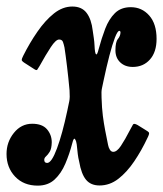

<svg xmlns="http://www.w3.org/2000/svg" viewBox="-47 -555 500 588"><path d="M-27 -83.5Q-27 -120 -4.5 -148Q18 -176 51.5 -176Q82.5 -176 97 -159Q111.5 -142 111.5 -119Q111 -99.5 105.2 -90.2Q99.5 -81 94 -76.2Q88.5 -71.5 88.5 -65.5Q88.5 -56 97.5 -56Q111 -56 127.5 -100.5Q144 -145 159 -215.5Q163 -234.5 165.2 -245.2Q167.5 -256 166 -278Q162.5 -317 158.2 -352Q154 -387 150.5 -409.5Q148.5 -419 145.8 -426.5Q143 -434 134 -434Q124 -434 108.5 -410.5Q93 -387 74 -352.5Q69 -344 66.8 -341.2Q64.5 -338.5 56 -344.5L28 -362.5Q19.5 -368 19.5 -371.5Q19.5 -375 24 -384Q44 -424 67.8 -458.2Q91.5 -492.5 118.2 -513.8Q145 -535 174.5 -535Q203.5 -535 218.2 -515.5Q233 -496 237 -461Q238.5 -451 240.2 -439Q242 -427 242.5 -415.5Q243.5 -392 247 -388.8Q250.5 -385.5 255 -404Q264 -437.5 275.2 -467Q286.5 -496.5 305 -514.8Q323.5 -533 353.5 -533Q387.5 -533 410 -507.5Q432.5 -482 432.5 -436Q432.5 -395.5 412.2 -372.8Q392 -350 359.5 -350Q336 -350 321.2 -364Q306.5 -378 306.5 -401Q306.5 -426.5 314 -435.5Q321.5 -444.5 322 -455Q322 -460.5 318.5 -460.5Q313 -460.5 305 -439.8Q297 -419 288 -384.5Q279 -350 270.5 -309.5Q267.5 -294 265.2 -284.5Q263 -275 264 -256Q265 -223.5 268 -200.2Q271 -177 275 -156.2Q279 -135.5 284 -111Q285.5 -103 289.5 -96.5Q293.5 -90 300 -90Q311 -90 323.2 -108.2Q335.5 -126.5 352 -158.5Q357.5 -168.5 360.2 -173.5Q363 -178.5 374.5 -172L397 -158Q407.5 -152 409.2 -148.8Q411 -145.5 405 -133.5Q386.5 -94 364 -60.8Q341.5 -27.5 315.2 -7.2Q289 13 258 13Q231 13 216.5 -4.5Q202 -22 195.5 -60Q192.5 -72 191.2 -83Q190 -94 188 -112.5Q187 -122 183 -128.5Q179 -135 174.5 -117Q166 -84 153.2 -54Q140.5 -24 120.2 -5.2Q100 13.5 68.5 13.5Q25.5 13.5 -0.8 -14.2Q-27 -42 -27 -83.5Z"/></svg>

Font: Besley* Condensed Semi
Style: Italic
Weight: 600
Width: 3
Italic angle: -13°
Designer: Owen Earl
Foundry: indestructible type*
Version: Version 3.000; ttfautohint (v1.8.3)